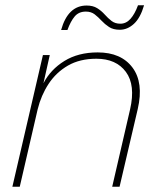

<svg xmlns="http://www.w3.org/2000/svg" viewBox="-20 -709 609 729"><path d="M27 0 143 -500H169L145 -393Q172 -445 224.5 -477.5Q277 -510 351 -510Q440 -510 483 -452.5Q526 -395 503 -295L434 0H406L474 -294Q495 -386 458 -436Q421 -486 346 -486Q283 -486 238 -460Q193 -434 164.5 -390.5Q136 -347 123 -294L55 0ZM527 -689Q513 -641 488.5 -618.5Q464 -596 435 -596Q410 -596 394 -606.5Q378 -617 365.5 -630.5Q353 -644 339.5 -654.5Q326 -665 306 -665Q279 -665 263.5 -646.5Q248 -628 236 -595H212Q238 -688 309 -688Q333 -688 349 -678Q365 -668 377.5 -654Q390 -640 403.5 -629.5Q417 -619 437 -619Q459 -619 475.5 -637.5Q492 -656 504 -689Z"/></svg>

Font: Work Sans ExtraLight
Style: Italic
Weight: 200
Italic angle: -13°
Designer: Wei Huang
Foundry: Wei Huang
Version: Version 2.012; ttfautohint (v1.8.3)